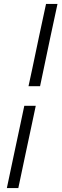

<svg xmlns="http://www.w3.org/2000/svg" viewBox="-20 -804 314 980"><path d="M125.5 -364 145 -454.5Q162 -536.5 179 -616.5Q196 -696.5 215 -784H273.5Q254.5 -696.5 237.5 -616.5Q220.5 -536.5 203.5 -454.5L184.5 -364ZM15 156Q33.5 68 50.5 -12.2Q67.5 -92.5 85 -174L104 -264H162.5L143.5 -174Q126 -92.5 109 -12.2Q92 68 73.5 156Z"/></svg>

Font: Commissioner Light
Style: Italic
Weight: 300
Italic angle: -12°
Designer: Kostas Bartsokas
Foundry: Kostas Bartsokas
Version: Version 1.000; ttfautohint (v1.8.3)